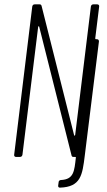

<svg xmlns="http://www.w3.org/2000/svg" viewBox="-20 -720 491 881"><path d="M417 -544 435 -690C436 -696 432 -700 426 -700H408C402 -700 398 -696 397 -690L325 -101C324 -97 320 -96 320 -100L171 -692C170 -698 166 -700 162 -700H139C133 -700 129 -696 128 -690L45 -10C44 -4 48 0 53 0H72C78 0 82 -4 83 -10L155 -596C155 -600 159 -601 160 -597L308 -8C309 -2 312 0 317 0H325C327 0 329 1 328 4C321 65 319 103 260 106C254 106 249 110 249 116L247 131C246 137 249 141 255 141C351 138 358 83 369 -6L434 -530C434 -536 431 -540 425 -540H420C418 -540 417 -542 417 -544Z"/></svg>

Font: Barlow Condensed ExtraLight
Style: Italic
Weight: 275
Width: 3
Italic angle: -7°
Designer: Jeremy Tribby
Foundry: Tribby Type
Version: Version 1.422;hotconv 1.0.109;makeotfexe 2.5.65596